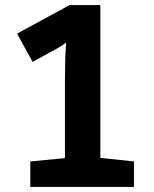

<svg xmlns="http://www.w3.org/2000/svg" viewBox="-20 -734 603 754"><path d="M99 0V-100L235 -113V-416Q235 -461 236 -496.5Q237 -532 240 -567Q224 -555 208.5 -546Q193 -537 179 -530L108 -491L47 -602L253 -714H374V-114L506 -100V0Z"/></svg>

Font: Noto Sans Mono SemiCondensed
Style: Bold
Weight: 700
Width: 4
Designer: Monotype Design Team
Foundry: Monotype Imaging Inc.
Version: Version 2.014